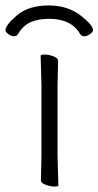

<svg xmlns="http://www.w3.org/2000/svg" viewBox="-50 -679 361 704"><path d="M16 -554Q11 -546 1 -546Q-9 -546 -19.5 -554Q-30 -562 -30 -568Q-30 -587 12.5 -623Q55 -659 128.5 -659Q202 -659 251 -618Q291 -586 291 -568Q291 -562 280 -554Q269 -546 259 -546Q249 -546 244 -554Q212 -610 130 -610Q91 -610 63 -598Q35 -586 16 -554ZM100 -17 102 -105V-368L99 -475Q99 -479 114 -479Q129 -479 146 -472.5Q163 -466 163 -457L161 -368V-105L164 1Q164 5 149.5 5Q135 5 117.5 -1.5Q100 -8 100 -17Z"/></svg>

Font: ToneOZ-Pinyin-WenKai-Light
Style: Light
Weight: 300
Designer: Fontworks Inc.
Foundry: ToneOZ
Version: Version 0.240331